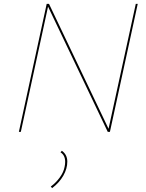

<svg xmlns="http://www.w3.org/2000/svg" viewBox="-20 -678 751 987"><path d="M688 -658 545 0H534L227 -644L87 0H77L220 -658H232L538 -16L678 -658ZM241 281Q268 261 287.5 234Q307 207 312 180Q315 167 315 154Q315 120 291 105L298 97Q326 117 326 153Q326 189 305.5 225Q285 261 248 289Z"/></svg>

Font: Ysabeau Hairline
Style: Italic
Weight: 100
Italic angle: -12°
Designer: Christian Thalmann (Catharsis Fonts)
Version: Version 0.003